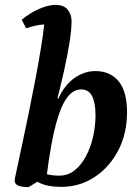

<svg xmlns="http://www.w3.org/2000/svg" viewBox="-20 -754 564 786"><path d="M97 12Q72 12 56 6.5Q40 1 40 -16Q40 -20 48 -57Q56 -94 68.5 -152.5Q81 -211 95.5 -281Q110 -351 123.5 -422Q137 -493 147 -553.5Q157 -614 161 -654Q144 -653 125.5 -649Q107 -645 87 -638L69 -673Q102 -701 140 -717.5Q178 -734 207 -734Q241 -734 257 -714.5Q273 -695 273 -667Q273 -633 264.5 -579.5Q256 -526 242.5 -465.5Q229 -405 215 -351H219Q245 -407 285.5 -435Q326 -463 370 -463Q431 -463 465.5 -421.5Q500 -380 500 -294Q500 -207 464 -138Q428 -69 367 -29Q306 11 231 11Q203 11 178.5 6.5Q154 2 133 -10ZM312 -388Q279 -388 253.5 -353Q228 -318 208 -242Q188 -166 172 -41Q182 -38 195 -36.5Q208 -35 223 -35Q259 -35 286.5 -57.5Q314 -80 333 -116.5Q352 -153 361.5 -196.5Q371 -240 371 -282Q371 -333 357 -360.5Q343 -388 312 -388Z"/></svg>

Font: Petrona
Style: Bold Italic
Weight: 700
Italic angle: -9°
Designer: Ringo R. Seeber
Foundry: Ringo R. Seeber
Version: Version 2.001; ttfautohint (v1.8.3)